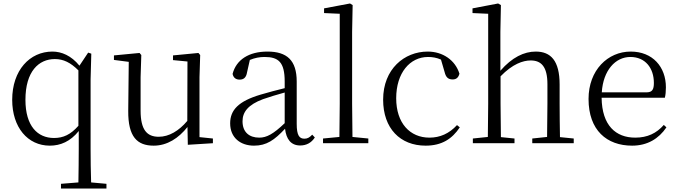

<svg xmlns="http://www.w3.org/2000/svg" viewBox="-20 -822 3889 1102"><path d="M429 260H591V233L503 225C501 161 500 96 500 32V-367L504 -514L486 -520L436 -445C389 -503 333 -526 281 -526C151 -526 50 -419 50 -249C50 -91 139 14 266 14C327 14 384 -10 432 -70V32C432 96 431 161 430 225L330 233V260ZM430 -100C385 -49 343 -30 290 -30C196 -30 126 -98 126 -249C126 -412 202 -483 295 -483C344 -483 385 -463 430 -418Z M1058 9 1202 0V-27L1125 -35V-379L1129 -506L1119 -518L973 -504V-477L1056 -469L1055 -128C1007 -71 950 -37 891 -37C824 -37 787 -76 787 -187V-379L791 -506L781 -518L634 -504V-478L719 -467L716 -185C715 -37 767 14 862 14C940 14 1005 -29 1056 -93Z M1703 13C1738 13 1767 -2 1787 -33L1772 -49C1756 -32 1744 -26 1727 -26C1698 -26 1683 -45 1683 -111V-354C1683 -476 1627 -526 1515 -526C1408 -526 1336 -479 1315 -398C1319 -377 1333 -365 1355 -365C1378 -365 1393 -376 1398 -407L1414 -478C1443 -490 1471 -495 1498 -495C1578 -495 1614 -466 1614 -354V-316C1569 -305 1520 -292 1476 -279C1348 -241 1301 -190 1301 -114C1301 -31 1361 14 1438 14C1510 14 1555 -18 1616 -83C1623 -23 1650 13 1703 13ZM1614 -115C1548 -52 1510 -32 1468 -32C1410 -32 1372 -64 1372 -126C1372 -179 1404 -221 1490 -253C1527 -266 1571 -279 1614 -291Z M1927 0H2094V-27L2003 -36L2001 -227V-639L2004 -793L1989 -802L1840 -774V-747L1930 -743V-227L1928 -36L1834 -27V0Z M2423 14C2516 14 2575 -25 2619 -91L2603 -104C2558 -55 2505 -32 2445 -32C2333 -32 2254 -115 2254 -258C2254 -404 2333 -495 2437 -495C2462 -495 2486 -491 2511 -480L2532 -408C2539 -379 2552 -366 2578 -366C2598 -366 2611 -376 2617 -399C2593 -477 2521 -526 2435 -526C2301 -526 2179 -426 2179 -250C2179 -85 2277 14 2423 14Z M3119 0H3273V-27L3194 -35C3193 -90 3192 -172 3192 -227V-337C3192 -474 3141 -526 3055 -526C2988 -526 2919 -493 2852 -416V-639L2855 -793L2839 -802L2692 -774V-747L2782 -743V-227L2780 -36L2694 -27V0H2933V-27L2855 -35L2853 -227V-384C2922 -455 2982 -475 3026 -475C3086 -475 3122 -440 3122 -339V-227L3120 -36L3035 -27V0Z M3608 14C3696 14 3761 -26 3805 -91L3790 -105C3748 -57 3696 -32 3626 -32C3514 -32 3435 -102 3433 -261H3796C3800 -277 3802 -297 3802 -321C3802 -438 3726 -526 3600 -526C3469 -526 3358 -420 3358 -254C3358 -74 3463 14 3608 14ZM3434 -292C3442 -418 3512 -495 3598 -495C3684 -495 3733 -431 3733 -346C3733 -309 3724 -292 3691 -292Z"/></svg>

Font: Noto Serif TC Light
Style: Regular
Weight: 300
Designer: Ryoko NISHIZUKA 西塚涼子 (kana & ideographs); Frank Grießhammer (Latin, Greek & Cyrillic); Wenlong ZHANG 张文龙 (bopomofo); San
Foundry: Adobe
Version: Version 2.001;hotconv 1.1.0;makeotfexe 2.6.0